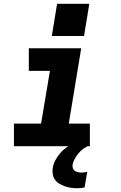

<svg xmlns="http://www.w3.org/2000/svg" viewBox="-20 -776 640 1019"><path d="M54 0V-120H198L245 -400H133V-520H411L345 -120H457V0ZM389 223Q372 223 355.5 220.5Q339 218 324 212.5Q309 207 295 199Q281 191 272 178Q263 165 260 149Q257 133 260 115Q263 95 273.5 75Q284 55 298.5 38Q313 21 331 7.5Q349 -6 369 -16Q389 -26 409.5 -32Q430 -38 451 -40L445 0Q430 7 417 17.5Q404 28 394 41Q384 54 376 68.5Q368 83 365 99Q364 108 367 117Q370 126 377.5 131Q385 136 394.5 138Q404 140 414 140Q421 140 428.5 138.5Q436 137 443 136L429 219Q419 221 409 222Q399 223 389 223ZM255 -585 283 -756H454L426 -585Z"/></svg>

Font: Iosevka SS04 Hv Ex Obl
Style: Regular
Weight: 900
Width: 7
Italic angle: -9°
Monospace: yes
Designer: Belleve Invis
Foundry: Belleve Invis
Version: Version 19.0.0; ttfautohint (v1.8.4)